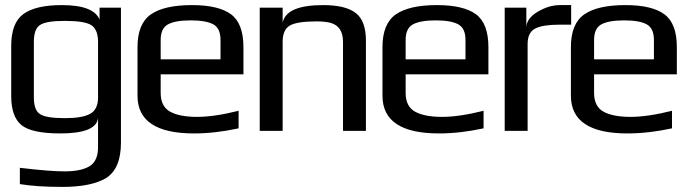

<svg xmlns="http://www.w3.org/2000/svg" viewBox="-20 -514 2700 754"><path d="M24 -334Q24 -424 72 -459Q120 -494 223 -494Q348 -494 371 -437V-484H455V46Q455 148 397 185Q339 220 225 220Q124 220 58 209V145Q176 159 233 159Q299 159 332 138.5Q365 118 365 64V-52Q360 10 217 10Q104 10 64 -23Q24 -56 24 -137ZM365 -131V-350Q365 -397 339 -415Q313 -432 234 -432Q159 -432 136 -415Q113 -399 113 -350V-131Q113 -81 137 -66Q160 -50 236 -50Q303 -50 334 -67Q365 -84 365 -131Z M734 -494Q838 -494 887 -458Q936 -422 936 -329V-222H611V-149Q611 -96 648 -75.5Q685 -55 754 -55Q822 -55 917 -79V-10Q825 10 742 10Q520 10 520 -138V-329Q520 -421 572.5 -457.5Q625 -494 734 -494ZM611 -357V-281H846V-357Q846 -403 817.5 -418.5Q789 -434 729 -434Q669 -434 640 -418.5Q611 -403 611 -357Z M1249 -494Q1337 -494 1377 -463Q1417 -432 1417 -355V0H1327V-350Q1327 -410 1279 -424Q1257 -430 1223 -430Q1145 -430 1117 -413Q1090 -396 1090 -350V0H1000V-484H1090V-425Q1104 -494 1249 -494Z M1696 -494Q1800 -494 1849 -458Q1898 -422 1898 -329V-222H1573V-149Q1573 -96 1610 -75.5Q1647 -55 1716 -55Q1784 -55 1879 -79V-10Q1787 10 1704 10Q1482 10 1482 -138V-329Q1482 -421 1534.5 -457.5Q1587 -494 1696 -494ZM1573 -357V-281H1808V-357Q1808 -403 1779.5 -418.5Q1751 -434 1691 -434Q1631 -434 1602 -418.5Q1573 -403 1573 -357Z M2047 -405Q2047 -441 2091 -467.5Q2135 -494 2179 -494H2223V-417H2173Q2112 -417 2082 -402Q2052 -387 2052 -341V0H1962V-484H2047Z M2436 -494Q2540 -494 2589 -458Q2638 -422 2638 -329V-222H2313V-149Q2313 -96 2350 -75.5Q2387 -55 2456 -55Q2524 -55 2619 -79V-10Q2527 10 2444 10Q2222 10 2222 -138V-329Q2222 -421 2274.5 -457.5Q2327 -494 2436 -494ZM2313 -357V-281H2548V-357Q2548 -403 2519.5 -418.5Q2491 -434 2431 -434Q2371 -434 2342 -418.5Q2313 -403 2313 -357Z"/></svg>

Font: Gamestation Display
Style: Regular
Weight: 400
Designer: Jonas Hecksher
Foundry: Jonas Hecksher, Playtypeª, e-types AS
Version: Version 1.003